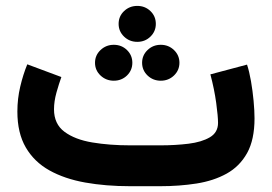

<svg xmlns="http://www.w3.org/2000/svg" viewBox="-20 -643 939 663"><path d="M532.7 0H429.7Q345.2 0 274.2 -12.7Q203.1 -25.4 150.6 -54.7Q98.1 -84 69.1 -133.8Q40 -183.6 40 -257.8Q40 -301.8 49.8 -343.5Q59.6 -385.3 74.2 -420.9L191.9 -377Q183.6 -354 175 -323.5Q166.5 -293 166.5 -265.6Q166.5 -214.8 202.6 -188Q238.8 -161.1 298.6 -151.1Q358.4 -141.1 429.7 -141.1H534.2Q585.4 -141.1 630.9 -146.7Q676.3 -152.3 704.6 -168.9Q732.9 -185.5 732.9 -218.8Q732.9 -240.7 726.6 -287.6Q720.2 -334.5 706.5 -386.2L833 -419.9Q840.8 -396.5 846.7 -362.8Q852.5 -329.1 855.7 -294.7Q858.9 -260.3 858.9 -234.4Q858.9 -160.6 833.3 -114.5Q807.6 -68.4 762.7 -43.5Q717.8 -18.6 658.7 -9.3Q599.6 0 532.7 0ZM389.6 -560.5Q389.6 -586.9 408.4 -604.7Q427.2 -622.6 454.1 -622.6Q481 -622.6 499.5 -604.7Q518.1 -586.9 518.1 -560.5Q518.1 -534.7 499.5 -516.6Q481 -498.5 454.1 -498.5Q427.2 -498.5 408.4 -516.6Q389.6 -534.7 389.6 -560.5ZM470.7 -426.3Q470.7 -452.1 489.5 -470.2Q508.3 -488.3 535.2 -488.3Q562 -488.3 580.8 -470.2Q599.6 -452.1 599.6 -426.3Q599.6 -400.4 580.8 -382.3Q562 -364.3 535.2 -364.3Q508.3 -364.3 489.5 -382.3Q470.7 -400.4 470.7 -426.3ZM308.1 -426.3Q308.1 -452.1 327.1 -470.2Q346.2 -488.3 373 -488.3Q399.9 -488.3 418.5 -470.2Q437 -452.1 437 -426.3Q437 -400.4 418.5 -382.3Q399.9 -364.3 373 -364.3Q346.2 -364.3 327.1 -382.3Q308.1 -400.4 308.1 -426.3Z"/></svg>

Font: Vazirmatn RD ExtraBold
Style: Regular
Weight: 800
Designer: Saber Rastikerdar
Foundry: Saber Rastikerdar
Version: Version 32.102